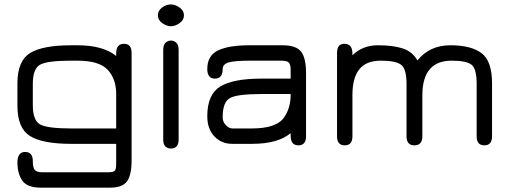

<svg xmlns="http://www.w3.org/2000/svg" viewBox="-20 -657 2336 877"><path d="M581.1 75.2Q581.1 142.6 560.1 171.4Q539.1 200.2 482.4 200.2H167Q103.5 200.2 81.5 167.5Q59.6 134.8 59.6 85.9Q59.6 37.1 94.7 37.1Q129.9 37.1 129.9 79.1Q129.9 108.4 138.7 119.1Q147.5 129.9 173.8 129.9H475.6Q498 129.9 504.4 122.6Q510.7 115.2 510.7 90.8V0H303.7Q174.8 0 117.2 -35.6Q59.6 -71.3 59.6 -173.8V-276.4Q59.6 -378.9 117.2 -414.6Q174.8 -450.2 305.7 -450.2H334Q450.2 -450.2 510.7 -401.4V-413.1Q510.7 -457 545.9 -457Q581.1 -457 581.1 -416ZM303.7 -70.3H510.7V-227.5Q510.7 -296.9 471.7 -338.4Q432.6 -379.9 334 -379.9H305.7Q197.3 -379.9 163.6 -361.8Q129.9 -343.8 129.9 -273.4V-176.8Q129.9 -106.4 163.6 -88.4Q197.3 -70.3 303.7 -70.3Z M725.6 -429.7Q725.6 -452.1 736.3 -461.9Q747.1 -471.7 760.7 -471.7Q774.4 -471.7 785.2 -461.9Q795.9 -452.1 795.9 -429.7V-19.5Q795.9 21.5 759.8 21.5Q746.1 21.5 735.8 12.2Q725.6 2.9 725.6 -19.5ZM800.3 -551.3Q780.3 -537.1 760.7 -537.1Q741.2 -537.1 721.2 -551.3Q701.2 -565.4 701.2 -586.9Q701.2 -608.4 720.2 -622.6Q739.3 -636.7 759.8 -636.7Q780.3 -636.7 800.3 -622.6Q820.3 -608.4 820.3 -586.9Q820.3 -565.4 800.3 -551.3Z M1173.8 -297.9H1307.6V-338.9Q1307.6 -363.3 1298.8 -371.6Q1290 -379.9 1263.7 -379.9H1126Q1049.8 -379.9 1023.4 -371.6Q997.1 -363.3 997.1 -341.8Q997.1 -297.9 961.9 -297.9Q926.8 -297.9 926.8 -341.8Q926.8 -403.3 976.1 -426.8Q1025.4 -450.2 1119.1 -450.2H1270.5Q1333 -450.2 1355.5 -420.9Q1377.9 -391.6 1377.9 -323.2V-34.2Q1377.9 6.8 1342.8 6.8Q1307.6 6.8 1307.6 -37.1V-48.8Q1249 0 1131.8 0H1041Q991.2 0 959 -34.2Q926.8 -68.4 926.8 -126Q926.8 -225.6 985.8 -261.7Q1044.9 -297.9 1173.8 -297.9ZM1307.6 -227.5H1173.8Q1064.5 -227.5 1030.8 -209.5Q997.1 -191.4 997.1 -121.1Q997.1 -100.6 1011.7 -85.4Q1026.4 -70.3 1041 -70.3H1131.8Q1248 -70.3 1281.2 -126Q1307.6 -168 1307.6 -223.6Q1307.6 -225.6 1307.6 -227.5Z M1589.8 -223.6V-34.2Q1589.8 6.8 1554.7 6.8Q1519.5 6.8 1519.5 -34.2V-415Q1519.5 -457 1552.7 -457Q1589.8 -457 1589.8 -412.1V-404.3Q1635.7 -450.2 1706.1 -450.2Q1776.4 -450.2 1820.3 -435.5Q1864.3 -420.9 1886.7 -380.9Q1942.4 -450.2 2037.1 -450.2Q2131.8 -450.2 2179.7 -414.1Q2227.5 -377.9 2227.5 -276.4V-34.2Q2227.5 6.8 2192.4 6.8Q2157.2 6.8 2157.2 -34.2V-273.4Q2157.2 -343.8 2133.3 -361.8Q2109.4 -379.9 2043 -379.9Q1910.2 -379.9 1909.2 -223.6V-34.2Q1909.2 6.8 1873 6.8Q1836.9 6.8 1836.9 -34.2V-273.4Q1836.9 -342.8 1812 -361.3Q1787.1 -379.9 1719.7 -379.9Q1652.3 -379.9 1621.1 -340.3Q1589.8 -300.8 1589.8 -223.6Z"/></svg>

Font: Jura
Style: DemiBold
Weight: 600
Version: Version 2.5